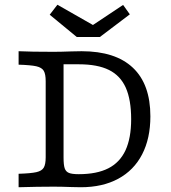

<svg xmlns="http://www.w3.org/2000/svg" viewBox="-20 -786 718 806"><path d="M171.8 -125.8V-445.2Q171.8 -475 163.7 -488.7Q155.6 -502.4 132.7 -507.7Q109.7 -512.9 58.1 -514.5V-571Q108.9 -568.5 204.8 -568.5Q234.7 -568.5 279.8 -570.2L322.6 -571Q464.5 -571 537.9 -501.6Q611.3 -432.3 611.3 -297.6Q611.3 -204.8 576.6 -137.9Q541.9 -71 476.2 -35.5Q410.5 0 319.4 0Q300 -0.8 279.8 -0.8Q237.9 -2.4 205.6 -2.4Q137.9 -2.4 58.1 0V-56.5Q109.7 -58.1 132.7 -63.3Q155.6 -68.5 163.7 -82.3Q171.8 -96 171.8 -125.8ZM530.6 -285.5Q530.6 -366.9 508.1 -417.7Q485.5 -468.5 437.5 -492.3Q389.5 -516.1 311.3 -516.1H246.8V-124.2Q246.8 -93.5 251.6 -79.4Q256.5 -65.3 269.4 -60.1Q282.3 -54.8 310.5 -54.8Q386.3 -54.8 434.7 -79.4Q483.1 -104 506.9 -155.2Q530.6 -206.5 530.6 -285.5ZM525 -725.8 399.2 -630.6H302.4L188.7 -724.2L221 -766.1L399.2 -664.5H345.2L496.8 -765.3Z"/></svg>

Font: Playfair Micro SmCond SmLight
Style: Regular
Weight: 360
Width: 4
Designer: Claus Eggers Sørensen
Foundry: Claus Eggers Sørensen
Version: Version 2.100;Glyphs 3.2 (3219)